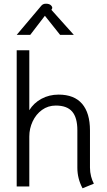

<svg xmlns="http://www.w3.org/2000/svg" viewBox="-20 -1005 576 1035"><path d="M397 -101V-303Q397 -371 369 -403.5Q341 -436 281 -436Q239 -436 206.5 -412.5Q174 -389 156 -350.5Q138 -312 138 -269V0H70V-734H138V-411Q162 -450 203.5 -472.5Q245 -495 296 -495Q380 -495 422.5 -445.5Q465 -396 465 -302V-101Q465 -77 471 -54Q477 -31 486 -15L425 10Q397 -42 397 -101ZM195 -965Q204 -977 210.5 -981Q217 -985 228 -985Q247 -985 256 -975Q265 -965 260 -957L257 -952L378 -817H304L222 -920L143 -817H70Z"/></svg>

Font: Niramit Light
Style: Regular
Weight: 300
Designer: Katatrad Aksorn Co.,Ltd.
Foundry: Cadson Demak Co.,Ltd.
Version: Version 1.000; ttfautohint (v1.6)